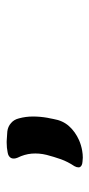

<svg xmlns="http://www.w3.org/2000/svg" viewBox="141 -950 278 601"><g transform="rotate(-90 280.5 -649.0)"><path d="M210.9 -729.5Q216.8 -708 216.8 -685.5Q216.8 -663.1 212.9 -640.6Q211.9 -635.7 210.9 -630.9Q210 -626 209 -621.1Q204.1 -591.8 186.5 -572.3Q168.9 -552.7 142.6 -541Q127 -534.2 109.4 -531.2Q98.6 -529.3 87.9 -529.3Q82 -529.3 75.2 -530.3Q62.5 -531.2 58.6 -538.1Q57.6 -540 57.6 -543Q57.6 -548.8 61.5 -555.7Q75.2 -576.2 83 -597.7Q90.8 -620.1 96.7 -642.6Q102.5 -666 100.6 -689.5Q98.6 -711.9 87.9 -733.4Q83 -745.1 86.9 -753.9Q91.8 -762.7 104.5 -764.6Q119.1 -767.6 134.8 -767.6Q137.7 -767.6 139.6 -767.6Q158.2 -766.6 169.9 -765.6Q185.5 -763.7 196.3 -753.9Q207 -745.1 210.9 -729.5Z"/></g></svg>

Font: KARPATY Font
Style: Regular
Weight: 400
Designer: Inna Sieryk
Version: Version 1.1